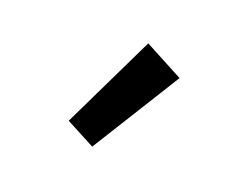

<svg xmlns="http://www.w3.org/2000/svg" viewBox="-42 -770 376 294"><g transform="rotate(15 146.0 -623.5)"><path d="M76 -565 163 -711 223 -672 121 -536Z"/></g></svg>

Font: Maitree
Style: Regular
Weight: 400
Designer: CadsonDemak Team
Foundry: CadsonDemak
Version: Version 1.000